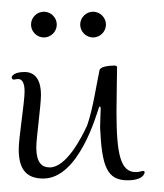

<svg xmlns="http://www.w3.org/2000/svg" viewBox="-20 -318 281 328"><path d="M151 -100C154 -33 163 -10 198 -10C231 -10 227 -28 227 -24C227 -25 226 -26 225 -26C222 -26 218 -24 212 -24C186 -24 179 -54 179 -127C179 -156 180 -187 180 -203C180 -205 178 -206 176 -206C165 -206 151 -204 150 -198C145 -175 139 -133 129 -104C119 -82 93 -32 65 -32C51 -32 42 -41 42 -66C42 -82 50 -138 50 -156C50 -177 43 -195 22 -195C4 -195 0 -188 0 -186C0 -184 1 -182 4 -182C5 -182 8 -183 11 -183C18 -183 22 -176 22 -162C22 -143 12 -83 12 -63C12 -30 24 -13 54 -13C115 -13 145 -124 148 -131C150 -139 152 -136 152 -132C152 -128 151 -110 151 -100ZM33 -276C33 -264 43 -254 55 -254C67 -254 77 -264 77 -276C77 -288 67 -298 55 -298C43 -298 33 -288 33 -276ZM117 -276C117 -264 127 -254 139 -254C151 -254 161 -264 161 -276C161 -288 151 -298 139 -298C127 -298 117 -288 117 -276Z"/></svg>

Font: Stalemate
Style: Regular
Weight: 400
Designer: Astigmatic (AOETI)
Foundry: Astigmatic (AOETI)
Version: Version 001.000